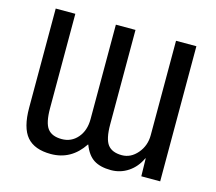

<svg xmlns="http://www.w3.org/2000/svg" viewBox="-105 -861 1128 1002"><g transform="rotate(15 459.5 -360.0)"><path d="M508 -730V-220Q508 -141 531.5 -110.5Q555 -80 608 -80Q656 -80 691.5 -121.5Q727 -163 727 -220V-730H837V0H735L733 -96H731Q708 -46 666 -18Q624 10 573 10Q515 10 480 -12.5Q445 -35 425 -88H423Q358 10 248 10Q160 10 118.5 -38Q77 -86 77 -195V-730H183V-220Q183 -141 206.5 -110.5Q230 -80 283 -80Q335 -80 368.5 -119Q402 -158 402 -220V-730Z"/></g></svg>

Font: M PLUS 1p Medium
Style: Regular
Weight: 500
Version: Version 1.062